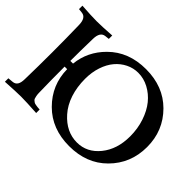

<svg xmlns="http://www.w3.org/2000/svg" viewBox="-139 -1016 1300 1300"><g transform="rotate(45 510.5 -366.5)"><path d="M352.1 -102.1Q246.6 -207.5 244.6 -356.9H220.2Q220.2 -226.1 223.1 -106.9Q223.6 -91.8 225.8 -80.8Q228 -69.8 230.5 -62Q232.9 -54.2 239.5 -49.1Q246.1 -43.9 250.5 -41Q254.9 -38.1 266.4 -36.1Q277.8 -34.2 284.2 -33.4Q290.5 -32.7 306.2 -31.7V1.5Q202.6 -4.9 156.2 -4.9Q110.4 -4.9 6.8 1.5V-31.7L44.4 -35.2Q66.9 -37.1 78.1 -54.2Q89.4 -71.3 89.8 -106.9Q92.8 -231 92.8 -366.2Q92.8 -501.5 89.8 -625.5Q88.4 -692.9 44.4 -697.8L13.7 -701.2V-733.9Q107.9 -727.5 156.2 -727.5Q204.1 -727.5 299.3 -733.9V-701.2L268.6 -697.8Q224.6 -692.9 223.1 -625.5Q220.2 -501.5 220.2 -411.6H246.1Q259.3 -538.1 352.1 -630.4Q456.5 -734.9 622.6 -734.9Q788.6 -734.9 893.1 -630.4Q1000.5 -522.9 1000.5 -366.7Q1000.5 -209.5 893.1 -102.1Q789.1 2.4 622.6 2.4Q456.5 2.4 352.1 -102.1ZM642.1 -52.2Q737.8 -52.2 803 -132.6Q868.2 -212.9 868.2 -336.9Q868.2 -410.6 846.4 -475.3Q824.7 -540 788.6 -584.5Q752.4 -628.9 704.1 -654.5Q655.8 -680.2 603 -680.2Q556.6 -680.2 515.1 -659.7Q473.6 -639.2 442.9 -602.8Q412.1 -566.4 394.3 -512.9Q376.5 -459.5 376.5 -396.5Q376.5 -318.4 398.2 -252.4Q419.9 -186.5 461.4 -140.1Q539.6 -52.2 642.1 -52.2Z"/></g></svg>

Font: Flanker
Style: Bold
Weight: 700
Designer: Flanker
Foundry: Flanker
Version: Version 2.021